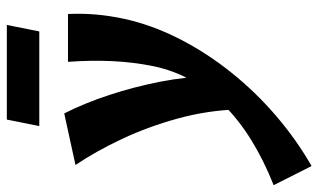

<svg xmlns="http://www.w3.org/2000/svg" viewBox="-252 -438 932 562"><g transform="rotate(-90 214.0 -157.0)"><path d="M9 289 -47 178Q26 149 85 112.5Q144 76 188 31.5Q232 -13 260.5 -64Q289 -115 301 -173Q313 -231 316 -293.5Q319 -356 314 -424H454Q456 -383 452.5 -342.5Q449 -302 440 -260Q422 -178 381.5 -98.5Q341 -19 283.5 53Q226 125 156 185Q86 245 9 289ZM175 76Q172 -16 148 -103Q124 -190 88 -266.5Q52 -343 12 -402L163 -435Q193 -376 217 -303Q241 -230 256 -153Q271 -76 272 -3ZM126 -508 145 -603H422L403 -508Z"/></g></svg>

Font: Ysabeau Office ExtraBold
Style: Italic
Weight: 800
Italic angle: -12°
Designer: Christian Thalmann (Catharsis Fonts)
Version: Version 2.001;gftools[0.9.30]; featfreeze: tnum,lnum,ss02